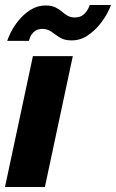

<svg xmlns="http://www.w3.org/2000/svg" viewBox="-30 -750 465 770"><path d="M102 -525H262L150 0H-10ZM257 -588Q228 -588 210 -599.5Q192 -611 176.5 -622.5Q161 -634 140 -634Q119 -634 107 -623Q95 -612 90.5 -600Q86 -588 86 -586H-1Q2 -597 13.5 -620.5Q25 -644 45 -668.5Q65 -693 92.5 -710.5Q120 -728 153 -728Q176 -728 191 -721Q206 -714 217.5 -704Q229 -694 241 -687Q253 -680 270 -680Q292 -680 305 -691.5Q318 -703 324 -716Q330 -729 330 -730H415Q413 -722 401.5 -699.5Q390 -677 369.5 -651.5Q349 -626 320.5 -607Q292 -588 257 -588Z"/></svg>

Font: Raleway Thin ExtraBold
Style: Italic
Weight: 800
Italic angle: -12°
Version: Version 4.026